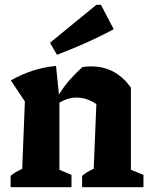

<svg xmlns="http://www.w3.org/2000/svg" viewBox="-20 -775 625 795"><path d="M24 0V-47Q33 -55 45 -62Q57 -69 72 -76L83 -355L25 -442Q114 -493 212 -502L224 -384Q245 -417 269.5 -445Q294 -473 321 -497Q331 -499 340.5 -499.5Q350 -500 358 -500Q460 -500 522 -412V-72L574 -51V0H320V-47Q340 -64 368 -76L379 -344Q339 -371 297 -371Q261 -371 226 -350V-72L276 -51V0ZM216 -548 187 -598 379 -755H398L451 -654Q393 -623 334.5 -597Q276 -571 216 -548Z"/></svg>

Font: Piazzolla
Style: Bold
Weight: 700
Designer: Juan Pablo del Peral
Foundry: Huerta Tipografica
Version: Version 1.330